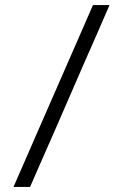

<svg xmlns="http://www.w3.org/2000/svg" viewBox="-20 -733 482 753"><path d="M33 0Q57.5 -56 80.2 -108Q103 -160 132.5 -228L241 -476Q272 -547 295.8 -601.2Q319.5 -655.5 344.5 -713H409.5Q384.5 -655.5 360.8 -601Q337 -546.5 305 -474L198 -228Q168 -160 145 -107.5Q122 -55 98 0Z"/></svg>

Font: Commissioner Light
Style: Regular
Weight: 300
Designer: Kostas Bartsokas
Foundry: Kostas Bartsokas
Version: Version 1.000; ttfautohint (v1.8.3)